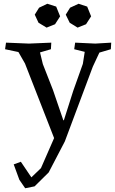

<svg xmlns="http://www.w3.org/2000/svg" viewBox="-20 -732 613 1022"><path d="M114 270 83 225 53 143 91 129 147 212 198 163 268 3 113 -394 78 -455 7 -470 12 -505 134 -500 253 -505 251 -470 193 -453 208 -391 262 -253 317 -92H320L370 -249L421 -392L431 -456L375 -470L380 -505L487 -500L572 -505L570 -470L509 -452L474 -377L325 21L239 186L164 260ZM188 -691 232 -712 279 -697 300 -645 273 -603 228 -585 185 -611 165 -654ZM353 -691 398 -712 444 -697 465 -645 438 -603 393 -585 351 -611 330 -654Z"/></svg>

Font: Alike Angular
Style: Regular
Weight: 400
Version: Version 1.210